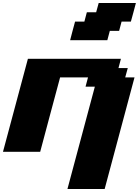

<svg xmlns="http://www.w3.org/2000/svg" viewBox="-20 -1020 933 1290"><path d="M433.1 250H683.1L883.8 -500H821.3L838.4 -562.5H775.9L792.5 -625H167.5Q139.6 -520.5 83.7 -312.3Q27.8 -104 0 0H250Q272 -83 316.7 -250Q361.3 -417 383.8 -500H571.3L554.7 -437.5H617.2ZM451.2 -750H701.2L717.8 -812.5H780.3L796.9 -875H859.4Q865.2 -896 876.5 -937.5Q887.7 -979 893.1 -1000H643.1L626 -937.5H563.5L546.9 -875H484.4Q478.5 -854 467.5 -812.5Q456.5 -771 451.2 -750Z"/></svg>

Font: Faithful 32x
Style: BoldOblique
Weight: 400
Foundry: Faithful Resource Pack
Version: Version 1.0; January 27, 2023